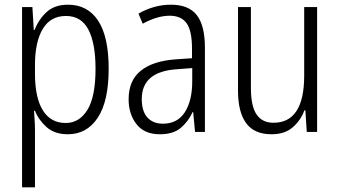

<svg xmlns="http://www.w3.org/2000/svg" viewBox="-20 -562 1445 818"><path d="M270 -542Q353 -542 398 -474Q443 -406 443 -269Q443 -131 396.5 -60.5Q350 10 269 10Q213 10 179 -20Q145 -50 129 -90H125Q126 -72 127.5 -50.5Q129 -29 129 -8V236H74V-532H118L124 -434H127Q145 -480 179 -511Q213 -542 270 -542ZM261 -494Q195 -494 162 -438.5Q129 -383 129 -285V-249Q129 -146 162.5 -92Q196 -38 260 -38Q318 -38 352.5 -94Q387 -150 387 -269Q387 -378 356.5 -436Q326 -494 261 -494Z M708 -542Q784 -542 818.5 -497.5Q853 -453 853 -359V0H811L803 -85H801Q782 -44 750 -17Q718 10 661 10Q595 10 561.5 -33Q528 -76 528 -139Q528 -219 579.5 -260.5Q631 -302 727 -309L798 -314V-355Q798 -431 775 -463Q752 -495 703 -495Q650 -495 588 -461L570 -504Q601 -522 636 -532Q671 -542 708 -542ZM733 -267Q584 -257 584 -140Q584 -88 608 -61.5Q632 -35 674 -35Q736 -35 767.5 -84Q799 -133 799 -216V-272Z M1331 -532V0H1287L1281 -92H1277Q1261 -49 1227 -19.5Q1193 10 1137 10Q1063 10 1028.5 -37.5Q994 -85 994 -176V-532H1049V-186Q1049 -110 1073 -74.5Q1097 -39 1145 -39Q1276 -39 1276 -240V-532Z"/></svg>

Font: Noto Sans Lao UI Cond Light
Style: Regular
Weight: 300
Width: 3
Designer: Monotype Design Team
Foundry: Monotype Imaging Inc.
Version: Version 2.000; ttfautohint (v1.8.4.7-5d5b)